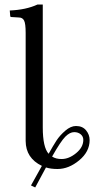

<svg xmlns="http://www.w3.org/2000/svg" viewBox="-20 -718 420 844"><path d="M346.2 -103Q346.2 -118.2 334.7 -127.7Q323.2 -137.2 306.2 -137.2Q287.1 -137.2 267.1 -117.2Q247.1 -97.2 209 -29.8Q226.1 -18.6 251 -19Q283.2 -19 314.7 -44.9Q346.2 -70.8 346.2 -103ZM374 -102.1Q374 -51.3 328.1 -13.2Q282.2 24.9 232.9 24.9Q203.1 24.9 182.1 18.1L134.8 106L116.2 97.2L164.1 11.2Q93.3 -22.9 92.8 -98.1V-573.2Q92.8 -614.3 85.9 -627.7Q79.1 -641.1 63 -641.1L30.8 -643.1Q24.9 -643.1 24.9 -647.9L22.9 -671.9Q94.7 -674.8 145 -698.2H168V-158.2Q168 -70.3 193.8 -42Q213.9 -78.1 228.5 -100.6Q243.2 -123 267.1 -143.6Q291 -164.1 314 -164.1Q342.8 -164.1 358.4 -145Q374 -126 374 -102.1Z"/></svg>

Font: Linux Libertine Capitals
Style: Small Caps
Weight: 400
Designer: Philipp H. Poll
Foundry: Philipp H. Poll
Version: Version 5.1.3